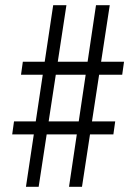

<svg xmlns="http://www.w3.org/2000/svg" viewBox="-20 -694 525 740"><path d="M246 26 350 -674H403L296 26ZM27 -176 34 -226H424L417 -176ZM80 26 185 -674H236L129 26ZM61 -406 68 -456H458L451 -406Z"/></svg>

Font: Ibarra Real Nova Medium
Style: Regular
Weight: 500
Designer: Jose Maria Ribagorda & Octavio Pardo
Foundry: Jose Maria Ribagorda
Version: Version 2.000